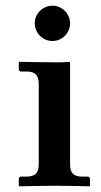

<svg xmlns="http://www.w3.org/2000/svg" viewBox="-20 -653 356 674"><path d="M226 -434 224 -436C224 -436 201 -434 187 -434C151 -434 48 -436 48 -436L46 -434V-410C46 -405 49 -402 54 -402H73C106 -402 116 -386 116 -358V-77C116 -48 106 -33 73 -33H54C49 -33 46 -30 46 -24V-1L48 1C48 1 139 -1 174 -1C213 -1 294 1 294 1L296 -1V-24C296 -30 292 -33 288 -33H269C236 -33 226 -48 226 -77ZM102 -571C102 -537 130 -509 164 -509C198 -509 226 -537 226 -571C226 -605 198 -633 164 -633C130 -633 102 -605 102 -571Z"/></svg>

Font: Libertinus Serif Semibold
Style: Regular
Weight: 600
Designer: Philipp H. Poll, Khaled Hosny
Foundry: Caleb Maclennan
Version: Version 7.050;RELEASE